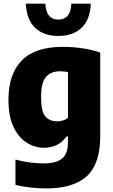

<svg xmlns="http://www.w3.org/2000/svg" viewBox="-20 -818 626 1068"><path d="M238.5 230Q198.5 230 153.2 225.5Q108 221 66 210.5V69.5Q107 80.5 146.8 85.8Q186.5 91 223 91Q292.5 91 325.2 64Q358 37 358 -27V-59H349.5Q329.5 -29 297.8 -12.5Q266 4 224.5 4Q174 4 128.8 -24.2Q83.5 -52.5 55.2 -111.5Q27 -170.5 27 -264Q27 -404.5 100.5 -481Q174 -557.5 330.5 -557.5Q381.5 -557.5 437.2 -549.5Q493 -541.5 537.5 -525.5V-60Q537.5 93.5 463 161.8Q388.5 230 238.5 230ZM299 -143Q314.5 -143 330.2 -147.8Q346 -152.5 358 -162V-417.5Q348.5 -419 337.2 -420.2Q326 -421.5 314 -421.5Q263.5 -421.5 236 -390.5Q208.5 -359.5 208.5 -279Q208.5 -198 232 -170.5Q255.5 -143 299 -143ZM304.5 -618Q225 -618 176.8 -661.8Q128.5 -705.5 123.5 -797.5H232Q235 -751 253.5 -730Q272 -709 304.5 -709Q337.5 -709 356 -730Q374.5 -751 377 -797.5H485.5Q480.5 -705.5 432.2 -661.8Q384 -618 304.5 -618Z"/></svg>

Font: Encode Sans SemiCondensed SemiCondensed ExtraBold
Style: Regular
Weight: 800
Width: 4
Designer: Multiple Designers
Foundry: Impallari Type
Version: Version 3.000; ttfautohint (v1.8.3) -l 8 -r 50 -G 200 -x 14 